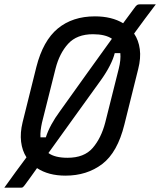

<svg xmlns="http://www.w3.org/2000/svg" viewBox="-48 -796 744 892"><path d="M393 -720Q471 -720 524 -688Q537 -705 549.5 -722.5Q562 -740 575 -757Q584 -770 589 -773Q594 -776 604 -776H676Q650 -742 624.5 -707.5Q599 -673 575 -640Q596 -609 601.5 -567.5Q607 -526 594 -475L530 -218Q498 -88 427 -34Q356 20 256 20Q177 20 124 -15Q109 6 95.5 25Q82 44 67 64Q60 73 57 74.5Q54 76 47 76H-28Q-2 40 26.5 0.5Q55 -39 75 -65Q55 -96 50 -137.5Q45 -179 57 -228L121 -485Q152 -607 220.5 -663.5Q289 -720 393 -720ZM147 -226Q143 -208 141 -191Q139 -174 140 -158H165Q183 -215 231 -280Q296 -372 359 -459Q422 -546 472 -616Q441 -637 384 -637Q309 -637 268.5 -592.5Q228 -548 210 -477ZM421 -424Q360 -339 298.5 -254Q237 -169 177 -85Q207 -63 266 -63Q343 -63 382.5 -108.5Q422 -154 441 -227L504 -478Q514 -518 511 -549H485Q479 -524 462.5 -491.5Q446 -459 421 -424Z"/></svg>

Font: Recursive Mn Lnr St
Style: Italic
Weight: 400
Italic angle: -15°
Monospace: yes
Version: Version 1.079;hotconv 1.0.112;makeotfexe 2.5.65598; ttfautoh